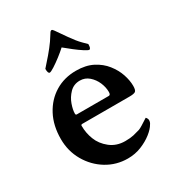

<svg xmlns="http://www.w3.org/2000/svg" viewBox="-159 -726 744 823"><g transform="rotate(-30 213.0 -314.5)"><path d="M232.4 5.9Q175.8 5.9 128.4 -22.9Q81.1 -51.8 52.7 -101.1Q24.4 -150.4 24.4 -210Q24.4 -276.4 50.8 -326.2Q77.1 -376 122.6 -403.8Q168 -431.6 226.6 -431.6Q274.4 -431.6 308.6 -414.1Q342.8 -396.5 364.7 -368.7Q386.7 -340.8 397 -310.1Q407.2 -279.3 407.2 -252.9Q407.2 -231.4 399.9 -226.1Q392.6 -220.7 370.1 -220.7H136.7Q129.9 -220.7 129.9 -214.8Q129.9 -178.7 142.6 -146.5Q155.3 -113.3 186 -88.9Q216.8 -64.5 259.8 -64.5Q285.2 -64.5 301.8 -68.4Q318.4 -72.3 334 -77.1Q341.8 -80.1 353.5 -87.4Q365.2 -94.7 375 -101.1Q384.8 -107.4 384.8 -107.4Q386.7 -106.4 389.6 -101.6Q392.6 -96.7 392.6 -91.8Q392.6 -81.1 386.7 -73.2Q377 -55.7 354 -37.6Q331.1 -19.5 299.8 -6.8Q268.6 5.9 232.4 5.9ZM136.7 -267.6H294.9Q303.7 -267.6 303.7 -282.2Q303.7 -305.7 293.5 -329.6Q283.2 -353.5 264.2 -370.1Q245.1 -386.7 219.7 -386.7Q189.5 -386.7 169.4 -366.2Q149.4 -345.7 140.1 -319.3Q130.9 -293 130.9 -274.4Q130.9 -267.6 136.7 -267.6ZM126 -480.5Q117.2 -480.5 117.2 -503.9Q141.6 -531.2 156.2 -548.3Q170.9 -565.4 175.8 -572.3Q183.6 -582 192.9 -595.2Q202.1 -608.4 212.9 -626Q217.8 -634.8 223.6 -634.8Q227.5 -634.8 233.4 -626L269.5 -574.2Q292 -542 310.1 -523.9Q328.1 -505.9 330.1 -503.9Q330.1 -480.5 321.3 -480.5Q316.4 -480.5 298.8 -491.7Q281.2 -502.9 260.7 -519Q240.2 -535.2 223.6 -548.8Q209 -535.2 188 -519Q167 -502.9 149.4 -491.7Q131.8 -480.5 126 -480.5Z"/></g></svg>

Font: Crimson Text SemiBold
Style: Regular
Weight: 600
Designer: Sebastian Kosch
Foundry: Sebastian Kosch
Version: Version 1.100; ttfautohint (v1.8.4)